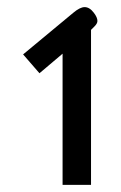

<svg xmlns="http://www.w3.org/2000/svg" viewBox="-20 -932 339 540"><path d="M45 -412ZM156 -781 91 -726 45 -779 186 -896Q205 -912 218 -912Q232 -912 244 -896Q254 -883 254 -873Q254 -866 246 -858L236 -848V-412H156Z"/></svg>

Font: Niramit
Style: Regular
Weight: 400
Version: Version 1.000; ttfautohint (v1.6)